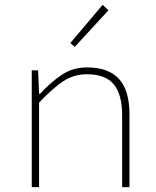

<svg xmlns="http://www.w3.org/2000/svg" viewBox="-20 -766 640 786"><path d="M110 0V-478H136L140 -382H144Q187 -429 232.5 -459.5Q278 -490 336 -490Q424 -490 467 -443Q510 -396 510 -298V0H480V-294Q480 -379 446 -420.5Q412 -462 336 -462Q282 -462 239 -433.5Q196 -405 140 -346V0ZM286 -574 268 -590 400 -746 424 -724Z"/></svg>

Font: Source Code Pro ExtraLight ExtraLight
Style: Regular
Weight: 250
Monospace: yes
Version: Version 1.018;hotconv 1.0.116;makeotfexe 2.5.65601